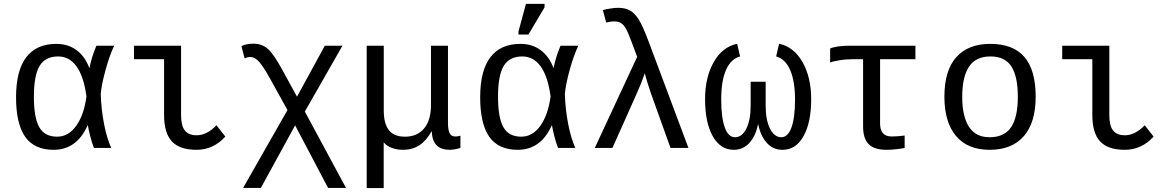

<svg xmlns="http://www.w3.org/2000/svg" viewBox="-20 -765 6041 993"><path d="M432.6 -115.7Q376.5 9.8 257.3 9.8Q157.2 9.8 110.1 -57.6Q63 -125 63 -261.7Q63 -400.4 116 -469.2Q168.9 -538.1 271 -538.1Q332.5 -538.1 376.2 -505.4Q419.9 -472.7 441.9 -413.6H442.9Q454.1 -471.7 478.5 -528.3H570.3Q545.9 -476.6 525.4 -401.6Q504.9 -326.7 501 -278.8Q503.4 -200.7 517.8 -125.5Q532.2 -50.3 555.2 0H465.8Q454.1 -29.8 445.6 -64.7Q437 -99.6 434.6 -115.7ZM155.3 -264.6Q155.3 -156.2 183.1 -107.2Q210.9 -58.1 275.4 -58.1Q334 -58.1 374.3 -114.5Q414.6 -170.9 427.2 -266.6Q413.1 -369.6 376 -421.4Q338.9 -473.1 280.8 -473.1Q214.4 -473.1 184.8 -424.1Q155.3 -375 155.3 -264.6Z M916.5 -168.9Q916.5 -114.7 936 -90.1Q955.6 -65.4 996.6 -65.4Q1050.3 -65.4 1099.6 -117.2L1145.5 -58.6Q1083.5 9.8 996.1 9.8Q909.7 9.8 869.1 -33.4Q828.6 -76.7 828.6 -170.4V-459H672.9V-528.3H916.5Z M1506.3 -116.7 1329.1 207H1237.3L1466.8 -195.8L1374 -363.3Q1345.2 -415.5 1322.3 -442.9Q1299.3 -470.2 1274.4 -470.2Q1259.3 -470.2 1245.1 -462.9L1228.5 -526.9Q1255.4 -539.1 1291 -539.1Q1335 -539.1 1365.2 -512.2Q1395.5 -485.4 1437 -409.2L1516.1 -265.1L1659.7 -528.3H1751L1556.6 -188L1769.5 207H1676.8Z M1876.5 207.5V-528.3H1964.8V-193.4Q1964.8 -126 1991 -92Q2017.1 -58.1 2075.2 -58.1Q2137.7 -58.1 2173.3 -100.6Q2209 -143.1 2209 -222.2V-528.3H2296.9V-129.9Q2296.9 -93.3 2305.4 -76.2Q2314 -59.1 2335 -59.1Q2347.2 -59.1 2361.3 -63V0Q2329.6 9.8 2306.2 9.8Q2261.7 9.8 2238.5 -13.2Q2215.3 -36.1 2212.9 -85H2211.4Q2159.7 9.8 2065.4 9.8Q2032.7 9.8 2006.1 -0.2Q1979.5 -10.3 1964.4 -28.8V207.5Z M2833 -115.7Q2776.9 9.8 2657.7 9.8Q2557.6 9.8 2510.5 -57.6Q2463.4 -125 2463.4 -261.7Q2463.4 -400.4 2516.4 -469.2Q2569.3 -538.1 2671.4 -538.1Q2732.9 -538.1 2776.6 -505.4Q2820.3 -472.7 2842.3 -413.6H2843.3Q2854.5 -471.7 2878.9 -528.3H2970.7Q2946.3 -476.6 2925.8 -401.6Q2905.3 -326.7 2901.4 -278.8Q2903.8 -200.7 2918.2 -125.5Q2932.6 -50.3 2955.6 0H2866.2Q2854.5 -29.8 2845.9 -64.7Q2837.4 -99.6 2835 -115.7ZM2555.7 -264.6Q2555.7 -156.2 2583.5 -107.2Q2611.3 -58.1 2675.8 -58.1Q2734.4 -58.1 2774.7 -114.5Q2814.9 -170.9 2827.6 -266.6Q2813.5 -369.6 2776.4 -421.4Q2739.3 -473.1 2681.2 -473.1Q2614.7 -473.1 2585.2 -424.1Q2555.7 -375 2555.7 -264.6ZM2661.6 -586.4V-602.5L2700.2 -745.1H2796.4V-727.1L2712.9 -586.4Z M3275.4 -471.2Q3233.4 -586.4 3220.5 -610.8Q3207.5 -635.3 3193.4 -644.8Q3179.2 -654.3 3154.8 -654.3Q3140.1 -654.3 3115.2 -648.4L3098.1 -712.9Q3111.3 -716.8 3135.3 -720.7Q3159.2 -724.6 3176.8 -724.6Q3213.4 -724.6 3237.8 -710.9Q3262.2 -697.3 3282.7 -665.3Q3303.2 -633.3 3332 -557.1L3540.5 0H3447.8L3346.7 -281.7Q3341.8 -294.9 3330.3 -331.8Q3318.8 -368.7 3314.9 -386.2Q3300.3 -342.3 3272.9 -280.8L3147.5 0H3056.2Z M3939.9 -219.2Q3939.9 -144 3962.4 -99.6Q3984.9 -55.2 4020.5 -55.2Q4055.2 -55.2 4073.5 -106.2Q4091.8 -157.2 4091.8 -250Q4091.8 -344.7 4066.7 -402.6Q4041.5 -460.4 3994.1 -473.1L4009.3 -538.6Q4085.4 -522.9 4130.4 -444.1Q4175.3 -365.2 4175.3 -252.4Q4175.3 -131.3 4135.7 -60.8Q4096.2 9.8 4026.9 9.8Q3978 9.8 3945.8 -26.1Q3913.6 -62 3901.9 -120.6H3899.9Q3888.2 -61.5 3855.7 -25.9Q3823.2 9.8 3774.9 9.8Q3706.1 9.8 3666.3 -60.5Q3626.5 -130.9 3626.5 -252.4Q3626.5 -364.7 3671.1 -443.6Q3715.8 -522.5 3792.5 -538.6L3807.6 -473.1Q3760.3 -460.4 3735.1 -403.8Q3710 -347.2 3710 -250Q3710 -157.7 3728.3 -106.4Q3746.6 -55.2 3781.2 -55.2Q3817.9 -55.2 3840.1 -99.9Q3862.3 -144.5 3862.3 -219.2V-342.3H3939.9Z M4396.5 -459Q4356.4 -459 4320.3 -453.1Q4284.2 -447.3 4273.4 -440.9V-514.2Q4285.2 -520 4311.3 -524.2Q4337.4 -528.3 4362.8 -528.3H4714.4V-459H4531.7V-125Q4531.7 -59.1 4592.3 -59.1Q4619.6 -59.1 4658.7 -64V0Q4647.5 2.9 4619.6 6.3Q4591.8 9.8 4564.5 9.8Q4502 9.8 4472.9 -19.3Q4443.8 -48.3 4443.8 -110.8V-459Z M5336.4 -264.6Q5336.4 -131.3 5275.1 -60.8Q5213.9 9.8 5098.1 9.8Q4984.9 9.8 4924.6 -61.5Q4864.3 -132.8 4864.3 -264.6Q4864.3 -400.9 4926 -469.5Q4987.8 -538.1 5101.1 -538.1Q5220.2 -538.1 5278.3 -470.2Q5336.4 -402.3 5336.4 -264.6ZM5244.1 -264.6Q5244.1 -369.6 5210.7 -421.4Q5177.2 -473.1 5102.5 -473.1Q5026.9 -473.1 4991.7 -420.4Q4956.5 -367.7 4956.5 -264.6Q4956.5 -162.1 4991.7 -108.6Q5026.9 -55.2 5097.2 -55.2Q5174.8 -55.2 5209.5 -107.4Q5244.1 -159.7 5244.1 -264.6Z M5717.3 -168.9Q5717.3 -114.7 5736.8 -90.1Q5756.3 -65.4 5797.4 -65.4Q5851.1 -65.4 5900.4 -117.2L5946.3 -58.6Q5884.3 9.8 5796.9 9.8Q5710.4 9.8 5669.9 -33.4Q5629.4 -76.7 5629.4 -170.4V-459H5473.6V-528.3H5717.3Z"/></svg>

Font: Cousine
Style: Regular
Weight: 400
Monospace: yes
Designer: Steve Matteson
Foundry: Ascender Corporation
Version: Version 1.20